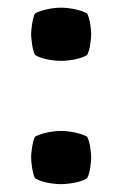

<svg xmlns="http://www.w3.org/2000/svg" viewBox="-20 -470 318 500"><path d="M61 -60Q61 -69 63.5 -86Q66 -103 71 -114Q83 -120.5 102.2 -124.8Q121.5 -129 139 -129Q156 -129 175.8 -124.8Q195.5 -120.5 207 -114Q212.5 -103 215 -86Q217.5 -69 217.5 -60Q217.5 -51 215 -33.8Q212.5 -16.5 207 -6Q195.5 1.5 175.8 5.5Q156 9.5 139 9.5Q121.5 9.5 102.2 5.5Q83 1.5 71 -6Q66 -16.5 63.5 -33.8Q61 -51 61 -60ZM61 -381Q61 -390 63.5 -407Q66 -424 71 -435Q83 -441.5 102.2 -445.8Q121.5 -450 139 -450Q156 -450 175.8 -445.8Q195.5 -441.5 207 -435Q212.5 -424 215 -407Q217.5 -390 217.5 -381Q217.5 -372 215 -354.8Q212.5 -337.5 207 -327Q195.5 -319.5 175.8 -315.5Q156 -311.5 139 -311.5Q121.5 -311.5 102.2 -315.5Q83 -319.5 71 -327Q66 -337.5 63.5 -354.8Q61 -372 61 -381Z"/></svg>

Font: Signika Negative SC SemiBold
Style: Regular
Weight: 600
Designer: Anna Giedryś
Foundry: Anna Giedryś
Version: Version 2.000; ttfautohint (v1.8.3) -l 8 -r 50 -G 200 -x 9 -